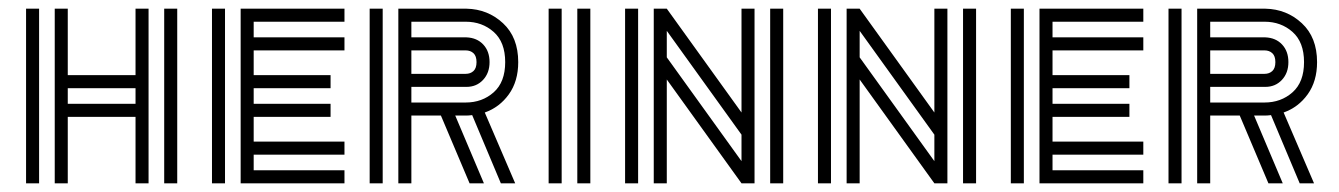

<svg xmlns="http://www.w3.org/2000/svg" viewBox="-20 -422 3082 442"><path d="M106 0V-402H136V-249H292V-402H322V0H292V-153H136V0ZM40 0V-402H70V0ZM358 0V-402H388V0ZM136 -183H292V-219H136Z M534 0V-402H773V-372H564V-336H773V-306H564V-249H741V-219H564V-183H741V-153H564V-96H773V-66H564V-30H773V0ZM468 0V-402H498V0Z M897 0V-402H1054Q1103 -401 1138 -368.5Q1173 -336 1173 -279Q1173 -235 1151.5 -205Q1130 -175 1096 -163L1166 0H1133L1067 -157Q1059 -156 1054 -156H1028L1094 0H1061L995 -156H927V0ZM831 0V-402H861V0ZM1052 -372H927V-336H1054Q1078 -335 1092.5 -319.5Q1107 -304 1107 -279Q1107 -254 1092 -238Q1077 -222 1054 -222H927V-186H1052Q1090 -186 1116.5 -209.5Q1143 -233 1143 -279Q1143 -325 1116.5 -348.5Q1090 -372 1052 -372ZM1052 -306H927V-252H1052Q1063 -252 1070 -258.5Q1077 -265 1077 -279Q1077 -293 1070 -299.5Q1063 -306 1052 -306Z M1309 0V-402H1339V0ZM1243 0V-402H1273V0Z M1419 0V-402H1449V0ZM1753 0V-402H1783V0ZM1687 -112 1515 -351V-290L1687 -51ZM1485 0V-402H1515L1687 -163V-402H1717V0H1687L1515 -239V0Z M1863 0V-402H1893V0ZM2197 0V-402H2227V0ZM2131 -112 1959 -351V-290L2131 -51ZM1929 0V-402H1959L2131 -163V-402H2161V0H2131L1959 -239V0Z M2373 0V-402H2612V-372H2403V-336H2612V-306H2403V-249H2580V-219H2403V-183H2580V-153H2403V-96H2612V-66H2403V-30H2612V0ZM2307 0V-402H2337V0Z M2736 0V-402H2893Q2942 -401 2977 -368.5Q3012 -336 3012 -279Q3012 -235 2990.5 -205Q2969 -175 2935 -163L3005 0H2972L2906 -157Q2898 -156 2893 -156H2867L2933 0H2900L2834 -156H2766V0ZM2670 0V-402H2700V0ZM2891 -372H2766V-336H2893Q2917 -335 2931.5 -319.5Q2946 -304 2946 -279Q2946 -254 2931 -238Q2916 -222 2893 -222H2766V-186H2891Q2929 -186 2955.5 -209.5Q2982 -233 2982 -279Q2982 -325 2955.5 -348.5Q2929 -372 2891 -372ZM2891 -306H2766V-252H2891Q2902 -252 2909 -258.5Q2916 -265 2916 -279Q2916 -293 2909 -299.5Q2902 -306 2891 -306Z"/></svg>

Font: Zen Tokyo Zoo
Style: Regular
Weight: 400
Designer: Yoshimichi Ohira
Foundry: A-1 Corp ZenFonts
Version: Version 1.002; ttfautohint (v1.8.3)